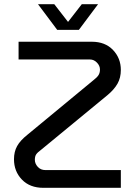

<svg xmlns="http://www.w3.org/2000/svg" viewBox="-20 -900 649 920"><path d="M188 0Q123 0 85 -39.5Q47 -79 47 -137Q47 -173 62 -200Q77 -227 111 -254L428 -516Q445 -529 452 -540Q459 -551 459 -567Q459 -585 444.5 -600Q430 -615 411 -615H69V-700H420Q484 -700 521.5 -660.5Q559 -621 559 -565Q559 -527 543 -499Q527 -471 496 -445L179 -184Q160 -170 153.5 -160.5Q147 -151 147 -134Q147 -116 161 -100.5Q175 -85 198 -85H559V0ZM254 -757 162 -880H240L306 -795L372 -880H450L358 -757Z"/></svg>

Font: MuseoModerno
Style: Regular
Weight: 400
Designer: Pablo Cosgaya, Héctor Gatti, Marcela Romero, and the Authors of The MuseoModerno Project.
Foundry: Omnibus-Type Team
Version: Version 1.001